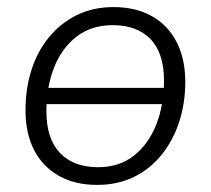

<svg xmlns="http://www.w3.org/2000/svg" viewBox="-20 -514 595 542"><path d="M254 8Q192 8 146.5 -17.5Q101 -43 76.5 -90Q52 -137 52 -203Q52 -263 68.5 -315.5Q85 -368 117.5 -408Q150 -448 196 -471Q242 -494 301 -494Q363 -494 408.5 -468.5Q454 -443 478.5 -395.5Q503 -348 503 -283Q503 -223 486 -170.5Q469 -118 436.5 -77.5Q404 -37 358 -14.5Q312 8 254 8ZM257 -42Q317 -42 358.5 -75Q400 -108 421.5 -163.5Q443 -219 443 -286Q443 -364 405 -403.5Q367 -443 298 -443Q238 -443 196 -410.5Q154 -378 132.5 -323Q111 -268 111 -200Q111 -122 149.5 -82Q188 -42 257 -42ZM85 -220 92 -266H470L462 -220Z"/></svg>

Font: Nunito Sans 12pt Light
Style: Italic
Weight: 300
Italic angle: -9°
Designer: Vernon Adams
Foundry: Vernon Adams
Version: Version 3.101;gftools[0.9.27]